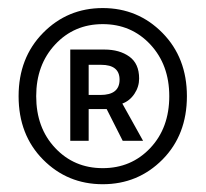

<svg xmlns="http://www.w3.org/2000/svg" viewBox="-20 -817 513 479"><path d="M26.4 -577.1Q26.4 -672.9 87.4 -734.9Q148.4 -796.9 236.3 -796.9Q324.2 -796.9 385.3 -734.9Q446.3 -672.9 446.3 -577.1Q446.3 -480.5 385.3 -418.9Q324.2 -357.4 236.3 -357.4Q148.4 -357.4 87.4 -418.9Q26.4 -480.5 26.4 -577.1ZM402.3 -577.1Q402.3 -655.3 355 -706.1Q307.6 -756.8 236.3 -756.8Q165 -756.8 117.7 -706.1Q70.3 -655.3 70.3 -577.1Q70.3 -498 117.7 -447.8Q165 -397.5 236.3 -397.5Q307.6 -397.5 355 -447.8Q402.3 -498 402.3 -577.1ZM155.3 -465.8V-693.4H240.2Q278.3 -693.4 302.7 -675.8Q327.1 -658.2 327.1 -621.1Q327.1 -600.6 315.4 -583Q303.7 -565.4 285.2 -558.6L336.9 -465.8H286.1L246.1 -544.9H201.2V-465.8ZM201.2 -580.1H230.5Q278.3 -580.1 278.3 -618.2Q278.3 -655.3 232.4 -655.3H201.2Z"/></svg>

Font: irohakakuC Regular
Style: Regular
Weight: 400
Designer: [Source Han Sans]
Ryoko NISHIZUKA Ë•øÂ°öÊ∂ºÂ≠ê (kana & ideographs); Paul D. Hunt (Latin, Greek & Cyrillic); Wenlong ZHAN
Version: Version 1.001.20160904